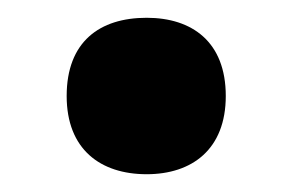

<svg xmlns="http://www.w3.org/2000/svg" viewBox="-20 -249 329 216"><path d="M145 -53C196 -53 234 -81 234 -141C234 -202 196 -229 145 -229C92 -229 55 -202 55 -141C55 -81 93 -53 145 -53Z"/></svg>

Font: Noto Sans Malayalam UI SemiCondensed ExtraBold
Style: Regular
Weight: 800
Width: 4
Designer: Jelle Bosma - Monotype Design Team
Foundry: Monotype Imaging Inc.
Version: Version 2.104